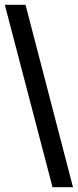

<svg xmlns="http://www.w3.org/2000/svg" viewBox="-24 -702 323 797"><path d="M279 75H194L-4 -682H82Z"/></svg>

Font: Bricolage Grotesque 72pt SemiCondensed
Style: Regular
Weight: 400
Width: 4
Designer: Mathieu Triay
Foundry: Atelier Triay
Version: Version 1.001;gftools[0.9.33.dev8+g029e19f]